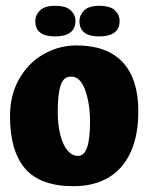

<svg xmlns="http://www.w3.org/2000/svg" viewBox="-20 -620 510 656"><path d="M237.8 -548.8Q237.8 -569.3 221.7 -584.7Q205.6 -600.1 168 -600.1Q132.3 -600.1 116.5 -584.2Q100.6 -568.4 100.6 -547.9Q100.6 -495.6 167.5 -495.6Q237.8 -495.6 237.8 -548.8ZM388.7 -548.8Q388.7 -569.3 372.6 -584.7Q356.4 -600.1 318.8 -600.1Q283.2 -600.1 267.3 -584.2Q251.5 -568.4 251.5 -547.9Q251.5 -495.6 318.4 -495.6Q388.7 -495.6 388.7 -548.8ZM452.6 -239.7Q452.6 -350.6 398.9 -407.7Q345.2 -464.8 241.2 -464.8Q182.1 -464.8 129.9 -435.5Q77.6 -406.2 45.9 -351.1Q14.2 -295.9 14.2 -222.7Q14.2 -104 65.9 -43.9Q117.7 16.1 231 16.1Q301.8 16.1 351.3 -13.7Q400.9 -43.5 426.8 -100.8Q452.6 -158.2 452.6 -239.7ZM287.6 -204.1Q287.6 -146 277.8 -116.7Q268.1 -87.4 246.1 -87.4Q226.1 -87.4 210.4 -106.2Q194.8 -125 186 -159.2Q177.2 -193.4 177.2 -238.8Q177.2 -299.3 187.3 -328.9Q197.3 -358.4 222.7 -358.4Q254.4 -358.4 271 -312.3Q287.6 -266.1 287.6 -204.1Z"/></svg>

Font: Neuton ExtraBold
Style: Regular
Weight: 800
Designer: Brian M Zick
Foundry: Brian M Zick
Version: Version 1.560